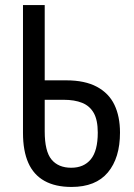

<svg xmlns="http://www.w3.org/2000/svg" viewBox="-20 -734 530 760"><path d="M263 6Q199 6 156 -18Q113 -42 92 -89.5Q71 -137 71 -208V-714H157V-416H242Q316 -416 363.5 -390.5Q411 -365 433 -319Q455 -273 455 -209Q455 -109 407 -51.5Q359 6 263 6ZM262 -70Q312 -70 339.5 -103.5Q367 -137 367 -209Q367 -259 351 -287Q335 -315 305 -327Q275 -339 232 -339H157V-214Q157 -135 184 -102.5Q211 -70 262 -70Z"/></svg>

Font: Noto Sans Display Condensed
Style: Regular
Weight: 400
Width: 3
Designer: Monotype Design Team
Foundry: Monotype Imaging Inc.
Version: Version 2.003